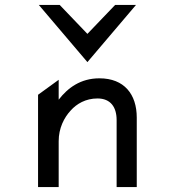

<svg xmlns="http://www.w3.org/2000/svg" viewBox="-20 -762 711 782"><path d="M336 -509 534 -742H449L336 -624L223 -742H138ZM537 -283C537 -378 486 -443 385 -443C308 -443 256 -404 219 -356V-437L135 -376V0H219V-187C219 -240 241 -283 268 -312C292 -339 329 -361 377 -361C431 -361 455 -325 455 -273V0H537Z"/></svg>

Font: Charger Monospace
Style: Regular
Weight: 400
Designer: Jasper
Foundry: Cannot Into Space Fonts
Version: Version 0.980